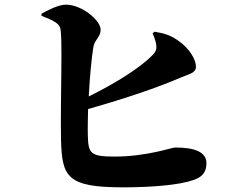

<svg xmlns="http://www.w3.org/2000/svg" viewBox="-20 -784 1040 824"><path d="M508 20C631 20 750 10 809 -11C842 -22 866 -40 866 -83C866 -130 820 -151 731 -151C718 -151 610 -112 471 -112C368 -112 359 -126 357 -201C356 -230 357 -271 358 -316C523 -363 653 -407 753 -450C792 -467 821 -470 821 -498C821 -524 799 -571 747 -608C714 -632 686 -641 643 -648L635 -641C638 -633 647 -614 650 -595C654 -572 648 -561 634 -547C577 -489 470 -424 361 -370C365 -451 373 -537 381 -584C387 -614 412 -626 412 -656C412 -697 331 -764 263 -764C230 -764 183 -739 158 -725V-716C197 -701 228 -688 237 -668C251 -643 238 -354 242 -182C246 -24 269 20 508 20Z"/></svg>

Font: GenKiMin2 TW H
Style: Regular
Weight: 900
Version: Version 2.100;PS 2.1;hotconv 16.6.51;makeotf.lib2.5.65220 DE